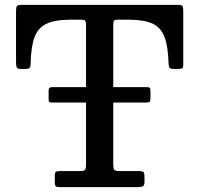

<svg xmlns="http://www.w3.org/2000/svg" viewBox="-20 -770 820 790"><path d="M205.5 -21V-47.5Q205.5 -60 210.2 -63Q215 -66 226.5 -66H306.5Q325 -66 329.5 -70.8Q334 -75.5 334 -94.5V-348H197.5Q185 -348 182.5 -350.8Q180 -353.5 180 -363.5V-396.5Q180 -405.5 183.5 -408.5Q187 -411.5 197.5 -411.5H334V-667Q334 -680.5 330 -684.8Q326 -689 313 -689H270.5Q207 -689 171.8 -672.5Q136.5 -656 122 -616.8Q107.5 -577.5 106 -508Q105.5 -495.5 102 -491Q98.5 -486.5 85 -486.5H64.5Q51.5 -486.5 48.8 -493Q46 -499.5 46 -511.5V-723Q46 -740 49.5 -745Q53 -750 70 -750H713Q727 -750 730.5 -745.5Q734 -741 734 -726.5V-504Q734 -492 729.8 -489.2Q725.5 -486.5 713 -486.5H694.5Q680 -486.5 677 -492.2Q674 -498 673.5 -510.5Q671.5 -579 657 -617.8Q642.5 -656.5 607.5 -672.8Q572.5 -689 509.5 -689H465Q452 -689 449 -684.8Q446 -680.5 446 -667.5V-411.5H582.5Q593.5 -411.5 596.2 -408.8Q599 -406 599 -396.5V-365Q599 -355.5 596.5 -351.8Q594 -348 581 -348H446V-96.5Q446 -76.5 450.2 -71.2Q454.5 -66 473.5 -66H552.5Q567.5 -66 571 -61.5Q574.5 -57 574.5 -41.5V-22Q574.5 -6.5 567 -3.2Q559.5 0 545.5 0H229Q214 0 209.8 -3.2Q205.5 -6.5 205.5 -21Z"/></svg>

Font: Besley Medium
Style: Regular
Weight: 500
Designer: Owen Earl
Foundry: indestructible type*
Version: Version 2.001; ttfautohint (v1.8.3)